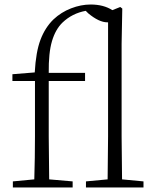

<svg xmlns="http://www.w3.org/2000/svg" viewBox="-20 -831 690 851"><path d="M456 0H361V-27L457 -36L459 -226V-732H456Q419 -732 371 -772L360 -783Q300 -772 257 -731Q226 -701 210.5 -649Q195 -597 196 -508H357V-472H196V-226L198 -36L302 -27V0H37V-27L132 -36Q135 -132 135 -226V-472H35V-502L134 -510Q139 -601 159.5 -655Q180 -709 217 -745Q251 -777 295 -794Q339 -811 382 -811Q439 -811 478 -786L513 -800L522 -793L519 -637V-226L521 -36L616 -27V0Z"/></svg>

Font: Minh Nguyen ExtraLight
Style: Regular
Weight: 250
Designer: Ryoko NISHIZUKA 西塚涼子 (kana & ideographs); Frank Grießhammer (Latin, Greek & Cyrillic); Wenlong ZHANG 张文龙 (bopomofo); San
Foundry: Adobe
Version: Version 1.100;July 7, 2023;FontCreator 14.0.0.2814 64-bit